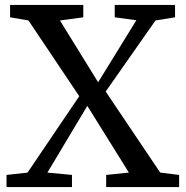

<svg xmlns="http://www.w3.org/2000/svg" viewBox="-20 -763 757 783"><path d="M92.3 -59.1 303.2 -370.7 96 -679.6 21.1 -692.4V-743H319.7V-692.4L224.5 -679.5L380.2 -427.5L536.1 -680.5L447.9 -692.4V-743H693.9V-692.4L614.2 -679.6L411 -389.6L633.4 -59.2L710.5 -49.6V0H413V-49.6L505.6 -59.2L336.1 -331.3L173.3 -59.1L273.5 -49.6V0H6.6V-49.6Z"/></svg>

Font: Merriweather Light
Style: Regular
Weight: 300
Designer: Eben Sorkin
Foundry: Eben Sorkin
Version: Version 2.100